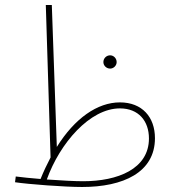

<svg xmlns="http://www.w3.org/2000/svg" viewBox="-20 -734 684 767"><path d="M308 13C472 13 599 -45 599 -182C599 -266 548 -325 459 -325C369 -325 278 -261 207 -147L187 -714H163L182 -105C168 -78 154 -49 142 -19C103 -22 67 -26 43 -29L40 -6C93 2 238 13 308 13ZM420 -460C434 -460 446 -472 446 -486C446 -501 434 -513 420 -513C405 -513 393 -501 393 -486C393 -472 405 -460 420 -460ZM459 -301C534 -301 575 -250 575 -181C575 -59 450 -10 312 -10C280 -10 223 -13 167 -17C219 -162 339 -301 459 -301Z"/></svg>

Font: Noto Sans Arabic UI XCn Th
Style: Regular
Weight: 100
Width: 2
Designer: Monotype Design Team, Nadine Chahine and Nizar Qandah
Foundry: Monotype Imaging Inc.
Version: Version 2.010